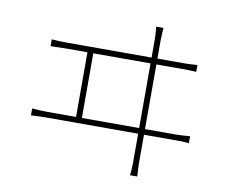

<svg xmlns="http://www.w3.org/2000/svg" viewBox="-82 -851 1164 971"><g transform="rotate(10 500.0 -365.5)"><path d="M648 -227V-559H354V-227ZM837 -227Q859 -227 909 -231V-195Q893 -197 870 -198H678V-44Q679 -12 681 16H644Q647 -12 648 -43V-198H176Q142 -198 98 -195V-231Q135 -227 176 -227H324V-559H213Q191 -559 135 -557V-592Q176 -589 213 -589H648V-684Q648 -697 647 -713Q646 -732 644 -747H681Q680 -730 679 -711Q678 -694 678 -684V-589H810Q846 -589 883 -592V-557Q867 -558 844 -559H678V-227Z"/></g></svg>

Font: Noto Sans CJK TC Thin
Style: Regular
Weight: 250
Designer: Ryoko NISHIZUKA ???? (kana & ideographs); Paul D. Hunt (Latin, Greek & Cyrillic); Wenlong ZHANG ??? (bopomofo); Sandoll 
Foundry: Adobe Systems Incorporated
Version: Version 1.004 January 19, 2016